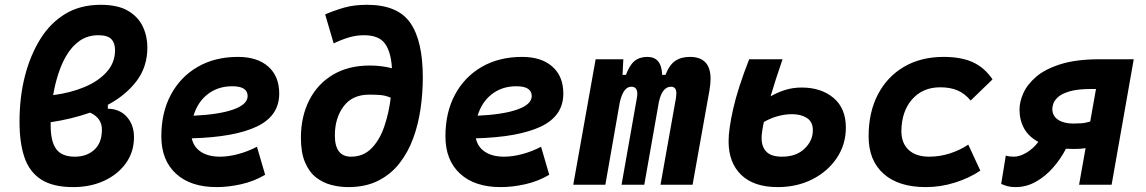

<svg xmlns="http://www.w3.org/2000/svg" viewBox="-20 -762 4728 792"><path d="M424.8 -329.6V-313.5Q473.6 -313 503.2 -280Q532.7 -247.1 532.7 -195.8Q532.7 -135.7 499.8 -89.4Q466.8 -43 410.2 -16.6Q353.5 9.8 281.7 9.8Q199.2 9.8 150.6 -21Q102.1 -51.8 81.3 -111.8Q60.5 -171.9 60.5 -260.3Q60.5 -361.8 83 -449Q105.5 -536.1 147.9 -603.5Q188.5 -668 250 -705.1Q311.5 -742.2 395.5 -742.2Q466.3 -742.2 508.3 -717.3Q550.3 -692.4 569.1 -652.3Q587.9 -612.3 587.9 -566.4Q587.9 -486.3 543.2 -427.5Q498.5 -368.7 424.8 -329.6ZM199.2 -369.6Q271.5 -378.9 329.3 -403.3Q387.2 -427.7 420.9 -466.1Q454.6 -504.4 454.6 -555.2Q454.6 -585 439 -600.8Q423.3 -616.7 386.2 -616.7Q341.8 -616.7 308.8 -593.8Q275.9 -570.8 252.9 -531.2Q233.9 -498.5 220.5 -457Q207 -415.5 199.2 -369.6ZM351.6 -297.4Q314 -284.2 272.9 -274.2Q231.9 -264.2 189 -257.8Q189 -251.5 189 -244.6Q189 -177.7 212.2 -146.7Q235.4 -115.7 288.6 -115.7Q337.9 -115.7 369.1 -144.3Q400.4 -172.9 400.4 -227.1Q400.4 -275.4 351.6 -297.4Z M887.7 -115.7Q922.9 -115.7 962.9 -126.5Q1002.9 -137.2 1040 -156.7L1073.7 -41Q1027.3 -13.7 974.6 -2Q921.9 9.8 873.5 9.8Q766.1 9.8 705.8 -45.7Q645.5 -101.1 645.5 -199.7Q645.5 -298.3 685.1 -371.8Q724.6 -445.3 795.7 -486.3Q866.7 -527.3 961.4 -527.3Q1041.5 -527.3 1086.7 -487.3Q1131.8 -447.3 1131.8 -376Q1131.8 -284.2 1039.8 -240.2Q947.8 -196.3 771 -191.4Q778.8 -155.3 809.1 -135.5Q839.4 -115.7 887.7 -115.7ZM778.3 -284.7Q884.3 -289.6 942.9 -310.5Q1001.5 -331.5 1001.5 -365.7Q1001.5 -406.2 938 -406.2Q878.9 -406.2 836.9 -373.5Q794.9 -340.8 778.3 -284.7Z M1416.5 9.8Q1381.8 9.8 1347.2 1Q1312.5 -7.8 1283.9 -30Q1255.4 -52.2 1238.3 -92.3Q1221.2 -132.3 1221.2 -194.8Q1221.7 -282.7 1256.1 -349.6Q1290.5 -416.5 1354 -454.1Q1417.5 -491.7 1504.9 -491.7Q1553.7 -491.7 1596.7 -480.5Q1593.3 -545.9 1568.6 -581.3Q1543.9 -616.7 1481.4 -616.7Q1448.7 -616.7 1417.7 -607.2Q1386.7 -597.7 1356.4 -583L1321.3 -702.6Q1358.9 -718.8 1399.4 -730.5Q1439.9 -742.2 1494.1 -742.2Q1620.1 -742.2 1672.1 -668.2Q1724.1 -594.2 1724.1 -442.4Q1724.1 -378.4 1714.8 -313.7Q1705.6 -249 1684.3 -191.2Q1663.1 -133.3 1627.4 -87.9Q1591.8 -42.5 1539.8 -16.4Q1487.8 9.8 1416.5 9.8ZM1591.8 -358.9Q1569.3 -368.7 1547.6 -370.1Q1525.9 -371.6 1505.9 -371.6Q1503.9 -371.6 1502.9 -371.6Q1433.6 -371.6 1397.5 -323.5Q1361.3 -275.4 1361.3 -203.1Q1361.3 -115.7 1428.2 -115.7Q1478 -115.7 1511.7 -149.4Q1545.4 -183.1 1564.7 -238.8Q1584 -294.4 1591.8 -358.9Z M2059.6 -115.7Q2094.7 -115.7 2134.8 -126.5Q2174.8 -137.2 2211.9 -156.7L2245.6 -41Q2199.2 -13.7 2146.5 -2Q2093.8 9.8 2045.4 9.8Q1938 9.8 1877.7 -45.7Q1817.4 -101.1 1817.4 -199.7Q1817.4 -298.3 1856.9 -371.8Q1896.5 -445.3 1967.5 -486.3Q2038.6 -527.3 2133.3 -527.3Q2213.4 -527.3 2258.5 -487.3Q2303.7 -447.3 2303.7 -376Q2303.7 -284.2 2211.7 -240.2Q2119.6 -196.3 1942.9 -191.4Q1950.7 -155.3 1981 -135.5Q2011.2 -115.7 2059.6 -115.7ZM1950.2 -284.7Q2056.2 -289.6 2114.7 -310.5Q2173.3 -331.5 2173.3 -365.7Q2173.3 -406.2 2109.9 -406.2Q2050.8 -406.2 2008.8 -373.5Q1966.8 -340.8 1950.2 -284.7Z M2551.3 -517.6 2547.9 -453.1H2562Q2576.7 -493.2 2597.4 -510.3Q2618.2 -527.3 2650.4 -527.3Q2709 -527.3 2711.4 -453.1H2725.1Q2740.7 -493.7 2764.9 -510.5Q2789.1 -527.3 2825.7 -527.3Q2911.1 -527.3 2911.1 -437Q2911.1 -416.5 2906.7 -390.6L2836.9 0H2704.6L2768.6 -359.4Q2770 -369.1 2770 -376.5Q2770 -404.3 2748 -404.3Q2711.4 -404.3 2697.8 -340.8L2637.7 0H2543.9L2607.4 -359.4Q2608.9 -368.2 2608.9 -375.5Q2608.9 -404.3 2584 -404.3Q2551.3 -404.3 2536.6 -339.8L2477.1 0H2344.7L2437 -517.6Z M3188 9.8Q3089.8 9.8 3037.6 -40.5Q2985.4 -90.8 2985.4 -179.2Q2985.4 -229 3004.6 -314Q3023.9 -398.9 3070.3 -517.6H3208Q3177.7 -429.7 3158.7 -364.7Q3187 -380.9 3218.8 -390.9Q3250.5 -400.9 3287.1 -400.9Q3367.2 -400.9 3418.2 -358.2Q3469.2 -315.4 3469.2 -235.8Q3469.2 -166 3431.9 -110.4Q3394.5 -54.7 3331.1 -22.5Q3267.6 9.8 3188 9.8ZM3130.9 -258.8Q3121.6 -216.3 3121.6 -191.9Q3121.6 -156.7 3141.4 -136.2Q3161.1 -115.7 3205.6 -115.7Q3264.6 -115.7 3298.8 -148.7Q3333 -181.6 3333 -224.6Q3333 -259.8 3308.3 -275.4Q3283.7 -291 3247.6 -291Q3219.2 -291 3189.7 -283.2Q3160.2 -275.4 3130.9 -258.8Z M3813 -115.7Q3856.9 -115.7 3899.2 -129.4Q3941.4 -143.1 3974.1 -165.5L4023.9 -58.1Q3978 -27.3 3919.2 -8.8Q3860.4 9.8 3798.8 9.8Q3686.5 9.8 3624.8 -45.2Q3563 -100.1 3563 -199.7Q3563 -298.8 3601.3 -372.3Q3639.6 -445.8 3709.2 -486.6Q3778.8 -527.3 3872.1 -527.3Q3944.8 -527.3 3992.9 -505.4Q4041 -483.4 4074.2 -434.6L3983.9 -347.2Q3960 -376 3930.2 -388.9Q3900.4 -401.9 3858.4 -401.9Q3786.1 -401.9 3742.4 -352.1Q3698.7 -302.2 3698.2 -220.2Q3698.7 -170.4 3728.8 -143.1Q3758.8 -115.7 3813 -115.7Z M4412.1 -147.5Q4394 -147.5 4377 -148.4Q4355.5 -106.4 4323.7 -70.3Q4292 -34.2 4252.7 -12.2Q4213.4 9.8 4169.4 9.8Q4149.9 9.8 4136.2 6.1Q4122.6 2.4 4109.9 -3.4L4128.9 -120.1Q4137.7 -117.2 4147.5 -116.5Q4157.2 -115.7 4161.6 -115.7Q4187 -115.7 4214.8 -132.6Q4242.7 -149.4 4263.2 -176.8Q4223.6 -197.8 4204.6 -231.9Q4185.5 -266.1 4185.5 -310.5Q4185.5 -341.8 4201.2 -377.4Q4216.8 -413.1 4253.9 -445.1Q4291 -477.1 4355.2 -497.3Q4419.4 -517.6 4516.6 -517.6H4656.7L4565.4 0H4431.2L4458 -150.9Q4437 -147.5 4412.1 -147.5ZM4477.1 -260.7 4501 -395H4483.4Q4424.8 -395 4391.6 -385Q4358.4 -375 4343.5 -360.8Q4328.6 -346.7 4324.7 -333.5Q4320.8 -320.3 4320.8 -313.5Q4320.8 -283.7 4344.5 -268.1Q4368.2 -252.4 4406.2 -252.4Q4406.7 -252.4 4408.2 -252.4Q4420.9 -252.4 4439 -253.4Q4457 -254.4 4477.1 -260.7Z"/></svg>

Font: CaskaydiaCove NF
Style: Bold Italic
Weight: 700
Italic angle: -10°
Designer: Aaron Bell
Foundry: Saja Typeworks
Version: Version 2111.001; VTT 6.35;Nerd Fonts 3.2.1